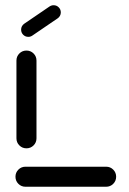

<svg xmlns="http://www.w3.org/2000/svg" viewBox="-20 -711 491 731"><path d="M422.2 -38.1Q422.2 -22.2 411.1 -11.1Q400 0 384.1 0H77Q61.1 0 50 -11.1Q38.9 -22.2 38.9 -38.1Q38.9 -54.1 50 -65.2Q61.1 -76.3 77 -76.3H384.1Q400 -76.3 411.1 -65.2Q422.2 -54.1 422.2 -38.1ZM80.7 -146.3Q64.8 -146.3 53.7 -157.4Q42.6 -168.5 42.6 -184.4V-480.4Q42.6 -496.3 53.7 -507.4Q64.8 -518.5 80.7 -518.5Q96.7 -518.5 107.8 -507.4Q118.9 -496.3 118.9 -480.4V-184.4Q118.9 -168.5 107.8 -157.4Q96.7 -146.3 80.7 -146.3ZM87.8 -570.7Q76.3 -570.7 68.3 -578.7Q60.4 -586.7 60.4 -598.1Q60.4 -605.2 63.5 -610.9Q66.7 -616.7 71.9 -620.4L168.5 -686.3Q175.9 -691.1 184.1 -691.1Q195.6 -691.1 203.5 -683.1Q211.5 -675.2 211.5 -663.7Q211.5 -656.7 208.3 -650.9Q205.2 -645.2 200 -641.5L103.3 -575.6Q96.3 -570.7 87.8 -570.7Z"/></svg>

Font: 26F Galaxy Sans
Style: Bold
Weight: 700
Designer: C₂₉H₂₅N₃O₅
Version: Version 1.100